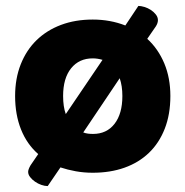

<svg xmlns="http://www.w3.org/2000/svg" viewBox="-20 -567 626 648"><path d="M555 -243Q555 -181 536 -132.5Q517 -84 482.5 -51Q448 -18 400 -1Q352 16 293 16Q263 16 235.5 11Q208 6 184 -2L141 61Q131 61 119.5 57Q108 53 98 46Q88 39 81.5 30.5Q75 22 75 13Q75 5 83 -9L109 -47Q71 -80 51 -130Q31 -180 31 -243Q31 -302 50 -350Q69 -398 103.5 -431.5Q138 -465 186 -483Q234 -501 293 -501Q352 -501 403 -481L447 -547Q456 -547 467.5 -543.5Q479 -540 489 -533.5Q499 -527 506 -518Q513 -509 513 -499Q513 -489 506 -478L477 -436Q514 -402 534.5 -353Q555 -304 555 -243ZM193 -243Q193 -207 202 -182L326 -365Q309 -370 293 -370Q247 -370 220 -336.5Q193 -303 193 -243ZM294 -115Q340 -115 366.5 -149Q393 -183 393 -243Q393 -277 384 -303L261 -120Q269 -117 277 -116Q285 -115 294 -115Z"/></svg>

Font: Baloo Paaji
Style: Regular
Weight: 400
Designer: Shuchita Grover and Ek Type
Foundry: Ek Type
Version: Version 1.443;PS 1.000;hotconv 16.6.51;makeotf.lib2.5.65220;